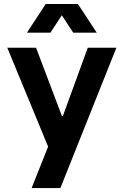

<svg xmlns="http://www.w3.org/2000/svg" viewBox="-20 -747 630 978"><path d="M17.1 -503.9H163.6L354.5 0H225.1ZM225.1 0 291 -156.7H306.6L298.8 -152.3L427.2 -503.9H572.8L287.6 210.9H141.1ZM212.9 -726.6H332.5L236.8 -580.6H117.2ZM257.3 -726.6H377L472.7 -580.6H353Z"/></svg>

Font: Wanted Sans Std Variable
Style: Regular
Weight: 400
Designer: Original Design by Kil Hyung-jin and Kang Hanbin, Wanted Lab, Inc;
Foundry: Wanted Lab, Inc.
Version: Version 1.003;Glyphs 3.2 (3227)